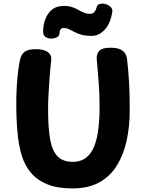

<svg xmlns="http://www.w3.org/2000/svg" viewBox="-20 -1042 801 1070"><path d="M91 -707Q97 -735 115 -751.5Q133 -768 181 -768Q226 -768 248 -750.5Q270 -733 265 -702Q263 -689 260.5 -660Q258 -631 255 -591.5Q252 -552 250 -510Q248 -468 248 -429Q248 -329 259.5 -265Q271 -201 301 -170.5Q331 -140 387 -140Q421 -140 448.5 -155.5Q476 -171 495.5 -206.5Q515 -242 525 -301.5Q535 -361 535 -451Q535 -527 529 -592.5Q523 -658 519 -716Q518 -744 534.5 -760Q551 -776 595 -776Q633 -776 652.5 -766Q672 -756 680 -739.5Q688 -723 689 -704Q692 -675 694.5 -647.5Q697 -620 699 -588.5Q701 -557 702 -518Q703 -479 703 -427Q703 -338 686 -259.5Q669 -181 632 -120.5Q595 -60 534 -26Q473 8 384 8Q300 8 243.5 -15Q187 -38 152.5 -79Q118 -120 101 -176Q84 -232 78 -299Q74 -338 72 -389.5Q70 -441 71 -497.5Q72 -554 77 -608.5Q82 -663 91 -707ZM492 -842Q457 -842 434 -848.5Q411 -855 394.5 -864Q378 -873 364 -879.5Q350 -886 334 -886Q312 -886 311 -853Q310 -841 296 -834Q282 -827 264.5 -827Q247 -827 233.5 -836.5Q220 -846 220 -867Q222 -930 251.5 -969.5Q281 -1009 335 -1009Q362 -1009 381.5 -1002.5Q401 -996 416.5 -987Q432 -978 447.5 -971.5Q463 -965 482 -965Q497 -965 505.5 -974.5Q514 -984 519 -1002Q522 -1016 536.5 -1020Q551 -1024 567.5 -1019.5Q584 -1015 596 -1004Q608 -993 606 -977Q596 -911 563.5 -876.5Q531 -842 492 -842Z"/></svg>

Font: Playpen Sans
Style: Bold
Weight: 700
Designer: Laura Meseguer, Veronika Burian, José Scaglione
Foundry: TypeTogether
Version: Version 1.001